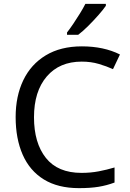

<svg xmlns="http://www.w3.org/2000/svg" viewBox="-20 -964 672 994"><path d="M403 -645Q288 -645 222 -568Q156 -491 156 -357Q156 -224 217.5 -146.5Q279 -69 402 -69Q449 -69 491 -77Q533 -85 573 -97V-19Q533 -4 490.5 3Q448 10 389 10Q280 10 207 -35Q134 -80 97.5 -163Q61 -246 61 -358Q61 -466 100.5 -548.5Q140 -631 217 -677.5Q294 -724 404 -724Q517 -724 601 -682L565 -606Q532 -621 491.5 -633Q451 -645 403 -645ZM528 -934Q516 -916 491 -887.5Q466 -859 437.5 -830.5Q409 -802 385 -784H327V-796Q342 -815 359.5 -841Q377 -867 394 -894.5Q411 -922 422 -944H528Z"/></svg>

Font: Noto Sans Elymaic
Style: Regular
Weight: 400
Designer: Morgane Pierson
Foundry: Google LLC
Version: Version 1.002; ttfautohint (v1.8.4.7-5d5b)